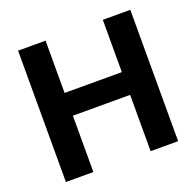

<svg xmlns="http://www.w3.org/2000/svg" viewBox="-122 -816 965 945"><g transform="rotate(-20 361.0 -344.0)"><path d="M510.7 0V-294.9H210.9V0H66.9V-688H210.9V-414.1H510.7V-688H654.8V0Z"/></g></svg>

Font: Arial
Style: Bold
Weight: 700
Designer: Steve Matteson
Foundry: Ascender Corporation
Version: Version 2.00.3